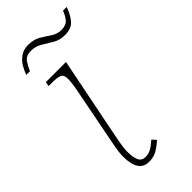

<svg xmlns="http://www.w3.org/2000/svg" viewBox="-227 -750 810 810"><g transform="rotate(-45 178.0 -345.0)"><path d="M140 10Q78 10 78 -83Q78 -106 83.5 -136.5Q89 -167 96 -201L141 -432Q147 -469 145.5 -487Q144 -505 130.5 -510.5Q117 -516 87 -516H66L70 -536H190L123 -201Q117 -172 111 -139.5Q105 -107 105 -83Q105 -52 113.5 -33.5Q122 -15 144 -15Q161 -15 176.5 -23Q192 -31 213 -50L229 -32Q208 -13 188 -1.5Q168 10 140 10ZM268 -619Q237 -619 213.5 -633Q190 -647 168 -660.5Q146 -674 119 -674Q89 -674 76 -655Q63 -636 55 -616H33Q39 -634 50.5 -653.5Q62 -673 81 -686.5Q100 -700 127 -700Q161 -700 183.5 -686.5Q206 -673 226.5 -659Q247 -645 273 -645Q301 -645 314 -661.5Q327 -678 334 -698H356Q347 -669 327.5 -644Q308 -619 268 -619Z"/></g></svg>

Font: Noto Serif Thin
Style: Italic
Weight: 100
Italic angle: -12°
Designer: Monotype Design Team
Foundry: Monotype Imaging Inc.
Version: Version 2.014; ttfautohint (v1.8.4.7-5d5b)